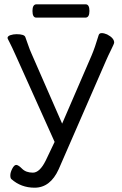

<svg xmlns="http://www.w3.org/2000/svg" viewBox="-20 -866 569 893"><path d="M377 -784H149Q131 -784 131 -815Q131 -846 150 -846H378Q396 -846 396 -815Q396 -784 377 -784ZM234 -206 56 -602Q34 -651 24.5 -669Q15 -687 15 -689Q15 -698 28.5 -702.5Q42 -707 57 -707Q94 -707 98 -693Q103 -680 111 -656.5Q119 -633 126 -618L269 -291L406 -608Q421 -643 439 -703Q442 -712 453 -712Q464 -712 478 -706Q511 -689 511 -668Q511 -663 497 -635Q483 -607 474 -586L253 -79Q214 7 141 7Q78 7 33 -33Q28 -37 28 -50.5Q28 -64 37 -81.5Q46 -99 55.5 -99Q65 -99 83 -81Q101 -63 133 -63Q165 -63 193 -120Z"/></svg>

Font: QiushuiShotai
Style: Regular
Weight: 600
Designer: Fontworks Inc.
Foundry: Fontworks Inc.
Version: Version 1.250